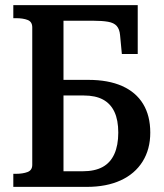

<svg xmlns="http://www.w3.org/2000/svg" viewBox="-20 -730 640 750"><path d="M32 -710H518V-519H456L449 -593Q447 -616 436 -628.5Q425 -641 402 -645Q379 -649 344 -649H228V-61H303Q350 -61 380.5 -77.5Q411 -94 426.5 -128Q442 -162 442 -212Q442 -261 427 -293Q412 -325 382.5 -341Q353 -357 307 -357H192V-418H325Q403 -418 457 -394Q511 -370 539 -324Q567 -278 567 -212Q567 -147 537 -99Q507 -51 451.5 -25.5Q396 0 319 0H32V-51H41Q69 -51 87.5 -58Q106 -65 106 -86V-623Q106 -645 88 -652Q70 -659 42 -659H32Z"/></svg>

Font: Roboto Serif 28pt Condensed Medium
Style: Regular
Weight: 500
Width: 3
Designer: Greg Gazdowicz
Foundry: Commercial Type
Version: Version 1.008